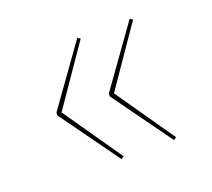

<svg xmlns="http://www.w3.org/2000/svg" viewBox="-82 -603 692 628"><g transform="rotate(-20 264.0 -289.0)"><path d="M241.3 -499.6 93.6 -292.9V-283.1L241.8 -77.4L251.6 -83.6L109.7 -288L251 -493.4ZM423.7 -499.6 276 -292.8V-283.1L424.3 -77.4L434 -83.6L292.1 -288L433.4 -493.4Z"/></g></svg>

Font: Fira Sans Hair
Style: Regular
Weight: 100
Designer: bBox Type GmbH & Carrois Corporate GbR & Edenspiekermann AG
Foundry: bBox Type GmbH & Carrois Corporate GbR & Edenspiekermann AG
Version: Version 4.300;PS 004.300;hotconv 1.0.88;makeotf.lib2.5.64775